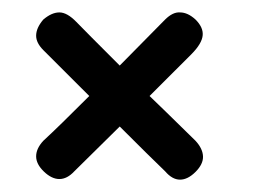

<svg xmlns="http://www.w3.org/2000/svg" viewBox="-20 -534 431 314"><path d="M175.8 -426.8Q195.3 -446.3 250 -502Q262.7 -514.6 274.4 -513.7Q287.1 -513.7 299.8 -502Q312.5 -489.3 311.5 -476.6Q310.5 -462.9 293 -445.3L224.6 -377Q244.1 -358.4 299.8 -303.7Q311.5 -291 312 -278.3Q312.5 -265.6 299.8 -252.9Q287.1 -240.2 274.4 -240.2Q261.7 -240.2 250 -253.9Q225.6 -277.3 175.8 -327.1Q157.2 -308.6 101.6 -253.9Q89.8 -241.2 77.1 -241.2Q64.5 -241.2 51.8 -253.4Q39.1 -265.6 39.1 -278.3Q39.1 -291 50.8 -303.7Q76.2 -327.1 126 -377L50.8 -452.1Q39.1 -463.9 39.1 -475.6Q39.1 -488.3 50.8 -502Q64.5 -513.7 77.1 -513.7Q89.8 -513.7 105 -498Q120.1 -482.4 175.8 -426.8Z"/></svg>

Font: Semi-Sweet
Style: Book
Weight: 400
Designer: Walter E Stewart
Version: 0.5